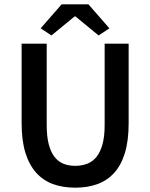

<svg xmlns="http://www.w3.org/2000/svg" viewBox="-20 -856 695 888"><path d="M328 12Q271 12 225.5 -4.5Q180 -21 147.5 -57Q115 -93 97.5 -149.5Q80 -206 80 -287V-654H196V-278Q196 -225 205.5 -188.5Q215 -152 232.5 -130Q250 -108 274 -98.5Q298 -89 328 -89Q358 -89 383 -98.5Q408 -108 426 -130Q444 -152 454 -188.5Q464 -225 464 -278V-654H575V-287Q575 -206 558 -149.5Q541 -93 508.5 -57Q476 -21 430.5 -4.5Q385 12 328 12ZM168 -725 265 -836H389L486 -725L436 -692L329 -780H325L218 -692Z"/></svg>

Font: Giro Sans Semibold
Style: Regular
Weight: 600
Designer: Paul D. Hunt
Foundry: Adobe Systems Incorporated
Version: Version 1.000;PS 1.0;hotconv 1.0.88;makeotf.lib2.5.647800